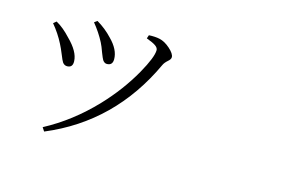

<svg xmlns="http://www.w3.org/2000/svg" viewBox="-89 -877 1679 1111"><g transform="rotate(15 750.0 -321.0)"><path d="M239.3 28.3 224.6 5.9Q382.8 -78.1 514.6 -216.8Q619.1 -327.1 688.5 -450.2Q746.1 -552.7 746.1 -594.7Q746.1 -608.4 730 -620.1Q713.9 -631.8 673.8 -646.5L680.7 -667Q718.8 -668.9 745.1 -663.1Q777.3 -656.2 809.6 -627.4Q841.8 -598.6 841.8 -578.1Q841.8 -565.4 825.2 -551.8Q807.6 -536.1 800.8 -521.5Q620.1 -130.9 239.3 28.3ZM269.5 -371.1Q252.9 -371.1 242.2 -385.7Q235.4 -395.5 222.7 -427.7Q208 -463.9 196.3 -486.3Q168 -542 127 -590.8L144.5 -605.5Q188.5 -581.1 232.4 -533.2Q299.8 -466.8 301.8 -410.2Q303.7 -371.1 269.5 -371.1ZM488.3 -443.4Q473.6 -443.4 462.9 -459Q457 -468.8 445.3 -499Q432.6 -535.2 421.9 -555.7Q394.5 -608.4 354.5 -657.2L372.1 -669.9Q424.8 -638.7 464.8 -595.7Q522.5 -538.1 522.5 -480.5Q522.5 -443.4 488.3 -443.4Z"/></g></svg>

Font: Bpmf GenYo Min R
Style: R
Weight: 400
Foundry: But Ko
Version: Version 1.320